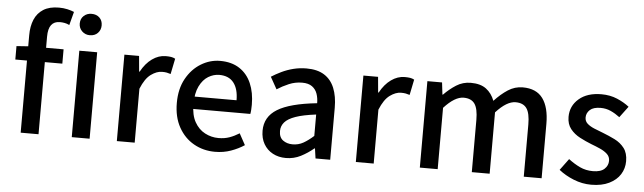

<svg xmlns="http://www.w3.org/2000/svg" viewBox="-47 -895 3632 1082"><g transform="rotate(5 1769.0 -354.5)"><path d="M94 0V-551Q94 -602 110 -640Q126 -678 160 -699.5Q194 -721 248 -721Q273 -721 295.5 -716Q318 -711 334 -704L314 -628Q301 -635 287 -637.5Q273 -640 260 -640Q228 -640 211.5 -618.5Q195 -597 195 -552V0ZM28 -408V-484L99 -489H294V-408ZM383 0V-489H484V0ZM434 -581Q408 -581 390 -598.5Q372 -616 372 -642Q372 -669 390 -685.5Q408 -702 434 -702Q462 -702 479 -685.5Q496 -669 496 -642Q496 -616 479 -598.5Q462 -581 434 -581Z M638 0V-489H721L729 -401H732Q758 -449 794.5 -475Q831 -501 871 -501Q889 -501 901.5 -499Q914 -497 925 -491L907 -403Q895 -407 884.5 -409Q874 -411 858 -411Q828 -411 795.5 -387.5Q763 -364 739 -305V0Z M1194 12Q1128 12 1074 -18.5Q1020 -49 988 -106.5Q956 -164 956 -244Q956 -324 988 -381.5Q1020 -439 1071 -470Q1122 -501 1179 -501Q1244 -501 1288.5 -472Q1333 -443 1355.5 -391Q1378 -339 1378 -270Q1378 -256 1377 -241.5Q1376 -227 1374 -218H1035L1034 -288H1290Q1290 -352 1262.5 -387Q1235 -422 1181 -422Q1149 -422 1119 -404Q1089 -386 1069.5 -346.5Q1050 -307 1050 -244Q1050 -183 1072 -144Q1094 -105 1130 -86Q1166 -67 1207 -67Q1241 -67 1269 -77Q1297 -87 1324 -104L1359 -40Q1326 -18 1284 -3Q1242 12 1194 12Z M1595 12Q1553 12 1520.5 -5.5Q1488 -23 1469.5 -55Q1451 -87 1451 -130Q1451 -209 1521 -252Q1591 -295 1744 -311Q1744 -340 1735.5 -364.5Q1727 -389 1706.5 -404Q1686 -419 1650 -419Q1611 -419 1575.5 -404Q1540 -389 1509 -369L1471 -437Q1496 -453 1527 -468Q1558 -483 1593.5 -492Q1629 -501 1668 -501Q1729 -501 1768 -476.5Q1807 -452 1826 -405.5Q1845 -359 1845 -294V0H1762L1754 -56H1751Q1718 -28 1679 -8Q1640 12 1595 12ZM1626 -68Q1659 -68 1686.5 -83.5Q1714 -99 1744 -126V-247Q1671 -238 1628.5 -223Q1586 -208 1567.5 -186.5Q1549 -165 1549 -137Q1549 -101 1571.5 -84.5Q1594 -68 1626 -68Z M1990 0V-489H2073L2081 -401H2084Q2110 -449 2146.5 -475Q2183 -501 2223 -501Q2241 -501 2253.5 -499Q2266 -497 2277 -491L2259 -403Q2247 -407 2236.5 -409Q2226 -411 2210 -411Q2180 -411 2147.5 -387.5Q2115 -364 2091 -305V0Z M2352 0V-489H2435L2443 -421H2446Q2478 -454 2515 -477.5Q2552 -501 2597 -501Q2652 -501 2684 -477Q2716 -453 2732 -411Q2769 -451 2807.5 -476Q2846 -501 2891 -501Q2968 -501 3004.5 -451Q3041 -401 3041 -308V0H2940V-295Q2940 -359 2920.5 -386.5Q2901 -414 2858 -414Q2833 -414 2805.5 -397.5Q2778 -381 2747 -347V0H2646V-295Q2646 -359 2626.5 -386.5Q2607 -414 2564 -414Q2514 -414 2453 -347V0Z M3322 12Q3271 12 3222.5 -7.5Q3174 -27 3138 -56L3186 -121Q3219 -96 3252 -80.5Q3285 -65 3325 -65Q3369 -65 3390 -84.5Q3411 -104 3411 -131Q3411 -154 3395 -169Q3379 -184 3354.5 -195Q3330 -206 3303 -216Q3270 -229 3237.5 -246Q3205 -263 3183.5 -290Q3162 -317 3162 -358Q3162 -420 3209 -460.5Q3256 -501 3336 -501Q3385 -501 3425 -484Q3465 -467 3494 -444L3447 -381Q3422 -400 3395.5 -412Q3369 -424 3338 -424Q3297 -424 3277.5 -406Q3258 -388 3258 -363Q3258 -342 3273 -328.5Q3288 -315 3312 -305Q3336 -295 3363 -285Q3397 -272 3430.5 -255.5Q3464 -239 3485.5 -211Q3507 -183 3507 -137Q3507 -96 3486 -62.5Q3465 -29 3423.5 -8.5Q3382 12 3322 12Z"/></g></svg>

Font: Assistant ExtraLight SemiBold
Style: Regular
Weight: 600
Version: Version 3.000